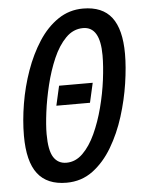

<svg xmlns="http://www.w3.org/2000/svg" viewBox="-53 -766 613 819"><g transform="rotate(-5 254.0 -357.0)"><path d="M199 10Q116 10 75.5 -42.5Q35 -95 35 -205Q35 -270 47 -342Q59 -414 83 -481.5Q107 -549 142.5 -604Q178 -659 226 -691.5Q274 -724 333 -724Q416 -724 455.5 -672.5Q495 -621 495 -516Q495 -460 484.5 -390Q474 -320 452 -250Q430 -180 395 -121Q360 -62 311.5 -26Q263 10 199 10ZM206 -75Q245 -75 276 -105.5Q307 -136 330 -186Q353 -236 368.5 -295.5Q384 -355 391.5 -413.5Q399 -472 399 -518Q399 -641 326 -641Q284 -641 252 -608.5Q220 -576 197.5 -524Q175 -472 160.5 -412Q146 -352 139 -297Q132 -242 132 -204Q132 -134 151 -104.5Q170 -75 206 -75ZM184 -321 203 -405H347L328 -321Z"/></g></svg>

Font: Noto Sans ExtraCondensed Medium
Style: Italic
Weight: 500
Width: 2
Italic angle: -12°
Designer: Monotype Design Team
Foundry: Monotype Imaging Inc.
Version: Version 2.013; ttfautohint (v1.8.4.7-5d5b)